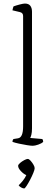

<svg xmlns="http://www.w3.org/2000/svg" viewBox="-20 -820 298 1080"><path d="M164 0Q154 0 132 -3.5Q110 -7 87 -12Q64 -17 50 -22Q50 -32 56 -38L81 -42Q110 -46 110 -109V-730Q110 -748 92 -752L50 -762Q51 -769 53 -775Q55 -781 56 -784Q69 -789 90 -794.5Q111 -800 120 -800Q141 -800 150.5 -787.5Q160 -775 160 -754V-98Q160 -76 156.5 -62.5Q153 -49 150 -44L218 -38Q220 -36 221.5 -31.5Q223 -27 223 -22Q214 -13 195 -6.5Q176 0 164 0ZM116 240Q109 240 99 234.5Q89 229 85 222Q96 212 108.5 196.5Q121 181 128 165Q113 159 97.5 142.5Q82 126 82 113Q82 106 92.5 97Q103 88 116 81Q129 74 136 74Q143 74 152 84Q161 94 168 106Q175 118 175 126Q175 134 167.5 152.5Q160 171 149.5 191Q139 211 129.5 225.5Q120 240 116 240Z"/></svg>

Font: Texturina 72pt Thin
Style: Regular
Weight: 100
Designer: Guillermo Torres Carreño
Foundry: Omnibus-Type
Version: Version 1.002; ttfautohint (v1.8.3)